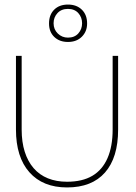

<svg xmlns="http://www.w3.org/2000/svg" viewBox="-20 -808 598 842"><path d="M274 14Q168 14 109 -52.5Q50 -119 50 -240V-563H75V-240Q75 -185 88.5 -142.5Q102 -100 127.5 -70.5Q153 -41 190 -26Q227 -11 274 -11Q341 -11 385 -37Q429 -63 451.5 -114.5Q474 -166 474 -240V-563H498V-240Q498 -117 440.5 -51.5Q383 14 274 14ZM278 -624Q241 -624 218 -646Q195 -668 195 -705Q195 -743 217.5 -765.5Q240 -788 278 -788Q316 -788 339 -765.5Q362 -743 362 -705Q362 -670 339 -647Q316 -624 278 -624ZM278 -643Q307 -643 323.5 -661.5Q340 -680 340 -706Q340 -732 323.5 -750.5Q307 -769 278 -769Q249 -769 232 -750.5Q215 -732 215 -706Q215 -679 233.5 -661Q252 -643 278 -643Z"/></svg>

Font: Darker Grotesque Light
Style: Regular
Weight: 300
Designer: Gabriel Lam
Foundry: TypeRant
Version: Version 1.000;gftools[0.9.28]